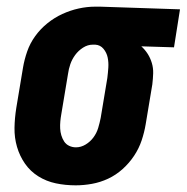

<svg xmlns="http://www.w3.org/2000/svg" viewBox="-20 -548 560 576"><path d="M207 8Q176 8 147.5 2Q119 -4 95 -19Q71 -34 55 -57Q39 -80 31 -107.5Q23 -135 23.5 -164.5Q24 -194 29 -225L49 -345Q53 -369 61.5 -393.5Q70 -418 85.5 -439.5Q101 -461 122 -478Q143 -495 167 -506Q191 -517 216 -522.5Q241 -528 265 -528Q269 -528 273 -528Q277 -528 281 -528L520 -520L502 -406L404 -409Q415 -399 423 -386.5Q431 -374 435.5 -359Q440 -344 439.5 -328Q439 -312 437 -295L417 -175Q413 -151 405 -127Q397 -103 382.5 -81Q368 -59 348 -41Q328 -23 304.5 -12Q281 -1 256 3.5Q231 8 207 8ZM208 -106Q223 -106 237 -114.5Q251 -123 260.5 -136Q270 -149 274.5 -164Q279 -179 282 -194L302 -314Q304 -330 305 -345.5Q306 -361 303 -375.5Q300 -390 290.5 -401.5Q281 -413 266 -414H262Q261 -414 260 -414Q259 -414 258 -414Q243 -414 229 -405Q215 -396 205.5 -383Q196 -370 191 -355.5Q186 -341 184 -326L164 -206Q162 -195 161 -184Q160 -173 160.5 -162.5Q161 -152 164 -142Q167 -132 172.5 -123.5Q178 -115 187.5 -110.5Q197 -106 208 -106Z"/></svg>

Font: Iosevka SS04 Heavy Oblique
Style: Regular
Weight: 900
Italic angle: -9°
Monospace: yes
Designer: Belleve Invis
Foundry: Belleve Invis
Version: Version 19.0.0; ttfautohint (v1.8.4)